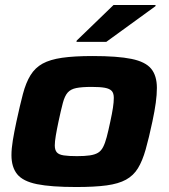

<svg xmlns="http://www.w3.org/2000/svg" viewBox="-20 -743 678 771"><path d="M286 8Q185 8 128.5 -3.5Q72 -15 49 -43.5Q26 -72 26 -120Q26 -146 31.5 -179.5Q37 -213 46 -255Q60 -320 72 -365.5Q84 -411 102.5 -441Q121 -471 151 -487.5Q181 -504 229.5 -511Q278 -518 352 -518Q452 -518 508 -506.5Q564 -495 587 -467Q610 -439 610 -390Q610 -363 605.5 -330Q601 -297 592 -255Q578 -189 565 -143Q552 -97 534 -67.5Q516 -38 486 -21.5Q456 -5 408 1.5Q360 8 286 8ZM289 -116Q320 -116 340.5 -119Q361 -122 373.5 -129.5Q386 -137 394 -152.5Q402 -168 408.5 -192.5Q415 -217 423 -255Q430 -287 433.5 -310Q437 -333 437 -350Q437 -369 428.5 -378Q420 -387 401 -390.5Q382 -394 348 -394Q309 -394 286.5 -389.5Q264 -385 252 -371.5Q240 -358 232.5 -330Q225 -302 215 -255Q208 -222 204 -198Q200 -174 200 -159Q200 -141 208 -131.5Q216 -122 236 -119Q256 -116 289 -116ZM287 -575 288 -580 436 -723H605L604 -718L407 -575Z"/></svg>

Font: Saira Expanded
Style: Bold Italic
Weight: 700
Width: 7
Italic angle: -12°
Designer: Hector Gatti with collaboration of the Omnibus-Type team
Foundry: Omnibus-Type
Version: Version 1.101